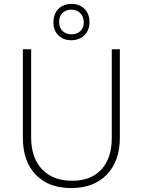

<svg xmlns="http://www.w3.org/2000/svg" viewBox="-20 -944 724 974"><path d="M341 -740Q301 -740 276 -765Q251 -790 251 -830Q251 -873 276 -898.5Q301 -924 343 -924Q384 -924 409 -898.5Q434 -873 434 -832Q434 -791 408.5 -765.5Q383 -740 341 -740ZM343 -770Q371 -770 388 -786.5Q405 -803 405 -830Q405 -859 387.5 -877Q370 -895 341 -895Q314 -895 297 -878Q280 -861 280 -833Q280 -804 297 -787Q314 -770 343 -770ZM96 -245V-694H138V-248Q138 -144 193 -85.5Q248 -27 346 -27Q441 -27 494 -84Q547 -141 547 -243V-694H588V-246Q588 -127 522 -58.5Q456 10 341 10Q226 10 161 -58Q96 -126 96 -245Z"/></svg>

Font: Cantarell Light
Style: Regular
Weight: 300
Designer: Dave Crossland, Nikolaus Waxweiler, Florian Fecher, Jacques Le Bailly, Eben Sorkin, Alexei Vanyashin, Alexios Zavras, Em
Version: Version 0.303